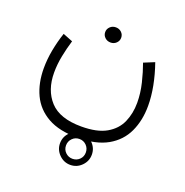

<svg xmlns="http://www.w3.org/2000/svg" viewBox="-129 -481 919 953"><g transform="rotate(20 331.0 -4.5)"><path d="M258.8 271Q258.8 236.3 283.7 211.7Q308.6 187 342.8 187Q377.4 187 402.1 211.7Q426.8 236.3 426.8 271Q426.8 305.2 402.1 330.1Q377.4 355 342.8 355Q308.6 355 283.7 330.1Q258.8 305.2 258.8 271ZM290.5 271Q290.5 293 305.9 307.9Q321.3 322.8 342.8 322.8Q364.7 322.8 379.9 307.9Q395 293 395 271Q395 249 379.9 233.6Q364.7 218.3 342.8 218.3Q320.8 218.3 305.7 233.6Q290.5 249 290.5 271ZM280.8 -324.2Q280.8 -340.8 293 -352.5Q305.2 -364.3 323.2 -364.3Q340.8 -364.3 353 -352.8Q365.2 -341.3 365.2 -324.2Q365.2 -307.6 353 -295.9Q340.8 -284.2 323.2 -284.2Q305.2 -284.2 293 -295.9Q280.8 -307.6 280.8 -324.2ZM329.1 157.2Q412.6 157.2 460.9 129.4Q509.3 101.6 529.8 54.9Q550.3 8.3 550.3 -47.9Q550.3 -98.6 537.6 -150.9Q524.9 -203.1 509.3 -245.6L565.4 -268.6Q585.4 -211.4 595.9 -156.7Q606.4 -102.1 606.4 -52.2Q606.4 24.9 578.1 85.7Q549.8 146.5 488.8 181.2Q427.7 215.8 329.1 215.8Q233.9 215.8 173.3 181.9Q112.8 147.9 84.2 87.6Q55.7 27.3 55.7 -51.8Q55.7 -98.1 64.9 -147.7Q74.2 -197.3 90.3 -245.1L142.1 -224.6Q128.9 -181.6 120.1 -136.7Q111.3 -91.8 111.3 -48.8Q111.3 43.9 163.3 100.6Q215.3 157.2 329.1 157.2Z"/></g></svg>

Font: Vazirmatn RD FD ExtraLight
Style: Regular
Weight: 200
Designer: Saber Rastikerdar
Foundry: Saber Rastikerdar
Version: Version 33.003